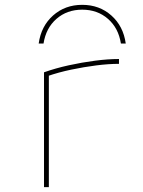

<svg xmlns="http://www.w3.org/2000/svg" viewBox="-20 -774 590 794"><path d="M320 -754Q391 -754 440.5 -710Q490 -666 500 -594H480Q470 -658 426.5 -696Q383 -734 320 -734Q257 -734 213.5 -696Q170 -658 160 -594H140Q150 -666 199.5 -710Q249 -754 320 -754ZM162 -475Q210 -492 264.5 -504Q319 -516 373 -523Q427 -530 472 -530V-510Q429 -510 378 -503.5Q327 -497 274.5 -486Q222 -475 176 -459L182 -470V0H162Z"/></svg>

Font: M PLUS Code Latin SemiExpanded Thin
Style: Regular
Weight: 250
Width: 6
Designer: Coji Morishita
Foundry: UNDERFOREST DESIGN
Version: Version 1.002; ttfautohint (v1.8.3)